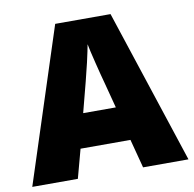

<svg xmlns="http://www.w3.org/2000/svg" viewBox="-80 -798 886 879"><g transform="rotate(-10 363.0 -358.5)"><path d="M515.1 0 480 -133.8H248L211.9 0H0L232.9 -716.8H490.2L726.1 0ZM439.9 -292 409.2 -409.2Q398.4 -448.2 383.1 -510.3Q367.7 -572.3 362.8 -599.1Q358.4 -574.2 345.5 -517.1Q332.5 -460 288.1 -292Z"/></g></svg>

Font: OpenSansExtrabold
Style: Regular
Weight: 800
Foundry: Ascender Corporation
Version: Version 1.10